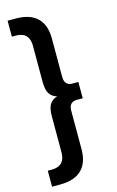

<svg xmlns="http://www.w3.org/2000/svg" viewBox="-139 -797 639 1046"><g transform="rotate(-15 180.0 -274.0)"><path d="M65 194C171 194 226 140 226 38V-179C226 -213 243 -228 270 -228H304V-320H270C243 -320 226 -335 226 -369V-586C226 -688 171 -742 65 -742H18V-652H41C92 -652 116 -624 116 -575V-371C116 -312 133 -286 172 -274C133 -262 116 -236 116 -177V27C116 76 92 104 41 104H18V194Z"/></g></svg>

Font: Montserrat-Alt1 SemBd
Style: Regular
Weight: 600
Designer: Differentunic
Foundry: Differentunic
Version: Version 7.222